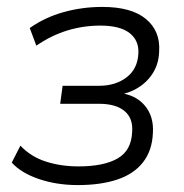

<svg xmlns="http://www.w3.org/2000/svg" viewBox="-20 -527 533 555"><path d="M205 8Q144 8 92.5 -9.5Q41 -27 14 -57L39 -106Q69 -74 112.5 -60Q156 -46 207 -46Q280 -46 320 -69Q360 -92 362 -146Q365 -185 340 -206Q315 -227 266 -227H154L161 -279H266Q314 -279 346 -303.5Q378 -328 380 -373Q382 -410 354.5 -431.5Q327 -453 270 -453Q221 -453 175 -439Q129 -425 85 -395L66 -446Q110 -477 164 -492Q218 -507 276 -507Q360 -507 402 -472Q444 -437 440 -378Q439 -344 423 -317.5Q407 -291 380 -274Q353 -257 319 -252L321 -259Q371 -254 398 -222.5Q425 -191 422 -143Q420 -92 393.5 -58Q367 -24 319 -8Q271 8 205 8Z"/></svg>

Font: Nunitoga
Style: Light Italic
Weight: 300
Italic angle: -9°
Designer: Vernon Adams
Foundry: Vernon Adams
Version: Version 1.0